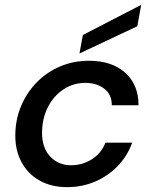

<svg xmlns="http://www.w3.org/2000/svg" viewBox="-20 -758 624 790"><path d="M256 12Q192 12 144 -14.5Q96 -41 69.5 -89Q43 -137 43 -200Q43 -265 66.5 -321Q90 -377 131 -419Q172 -461 227 -484.5Q282 -508 346 -508Q440 -508 495 -459Q550 -410 550 -325H440Q440 -370 408.5 -393.5Q377 -417 331 -417Q282 -417 241.5 -390.5Q201 -364 177 -317Q153 -270 153 -211Q153 -149 187 -113.5Q221 -78 272 -78Q318 -78 357 -102Q396 -126 414 -171H524Q504 -116 464.5 -75Q425 -34 371.5 -11Q318 12 256 12ZM307 -538 321 -614 561 -738 545 -650Z"/></svg>

Font: Ultramarine Medium
Style: Italic
Weight: 500
Italic angle: -10°
Designer: Colophon Foundry, Jonny Pinhorn
Foundry: Colophon Foundry
Version: Version 1.200; ttfautohint (v1.8.3)